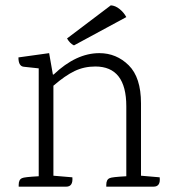

<svg xmlns="http://www.w3.org/2000/svg" viewBox="-20 -699 644 719"><path d="M555 0H378V-7Q378 -27 391 -32Q398 -36 453 -39V-301Q453 -450 337 -450Q295 -450 259.5 -433Q224 -416 180 -378V-41L251 -35Q254 0 228 0H50V-7Q50 -27 63 -32Q70 -36 125 -39V-443L69 -449Q49 -451 49 -484L164 -500L178 -420H181Q265 -500 352 -500Q416 -500 462 -454.5Q508 -409 508 -312V-41L578 -35Q582 0 555 0ZM453 -635 257 -529Q242 -536 231 -555L395 -679Q412 -678 428 -665Q444 -652 453 -635Z"/></svg>

Font: Karma Light
Style: Regular
Weight: 300
Designer: Joana Correia
Foundry: Indian Type Foundry
Version: Version 1.202;PS 1.0;hotconv 1.0.78;makeotf.lib2.5.61930; tt